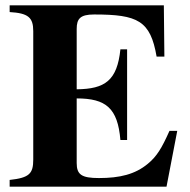

<svg xmlns="http://www.w3.org/2000/svg" viewBox="-20 -696 707 716"><path d="M591 -676H16V-651C85 -647 104 -631 104 -580V-101C104 -49 90 -33 16 -25V0H601L641 -208H612C583 -143 565 -113 531 -85C484 -46 427 -32 349 -32C284 -32 266 -45 266 -88V-329C375 -329 419 -293 429 -174H454V-512H429C417 -396 372 -364 266 -363V-588C266 -626 279 -642 331 -642C494 -642 541 -619 564 -485H593Z"/></svg>

Font: XITS
Style: Bold
Weight: 700
Designer: MicroPress Inc., with final additions and corrections provided by Coen Hoffman, Elsevier (retired)
Version: Version 1.107